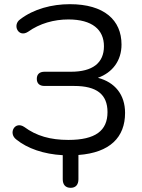

<svg xmlns="http://www.w3.org/2000/svg" viewBox="-20 -734 680 918"><path d="M318 164C342 164 355 149 355 123V7C506 -4 578 -78 578 -194C578 -282 529 -341 448 -362C518 -387 561 -444 561 -521C561 -638 478 -714 314 -714C228 -714 141 -691 77 -642C37 -615 68 -552 114 -582C170 -622 238 -641 307 -641C421 -641 477 -592 477 -513C477 -433 423 -391 319 -391H193C169 -391 156 -379 156 -357C156 -335 169 -323 193 -323H335C442 -323 494 -283 494 -198C494 -109 436 -65 307 -65C221 -65 154 -84 96 -127C51 -157 18 -97 58 -67C111 -24 189 3 280 8V123C280 149 293 164 318 164Z"/></svg>

Font: SN Pro Book
Style: Regular
Weight: 350
Designer: Tobias Whetton
Foundry: Supernotes
Version: Version 1.003;Glyphs 3.3 (3324)